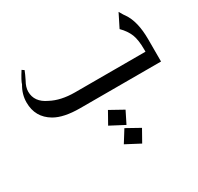

<svg xmlns="http://www.w3.org/2000/svg" viewBox="-127 -592 903 876"><g transform="rotate(-30 324.0 -154.0)"><path d="M648.4 -148.4H222.7Q136.7 -148.4 89.8 -175.8Q23.4 -214.8 23.4 -293Q23.4 -335.9 46.9 -375Q50.8 -390.6 78.1 -433.6L89.8 -425.8Q82 -406.2 70.3 -382.8Q54.7 -355.5 54.7 -332Q54.7 -277.3 113.3 -250Q164.1 -222.7 238.3 -222.7H609.4V-234.4Q609.4 -285.2 597.7 -314.5Q585.9 -343.8 558.6 -371.1L593.8 -441.4Q609.4 -414.1 613.3 -410.2Q648.4 -359.4 648.4 -265.6ZM398.4 -39.1 367.2 23.4 293 -15.6 328.1 -78.1ZM421.9 70.3 386.7 132.8 312.5 93.8 351.6 31.2Z"/></g></svg>

Font: 和音 by 宁静之雨，公众号njzyshare
Style: Regular
Weight: 400
Designer: Steve Matteson
Foundry: Ascender Corporation
Version: Version 6.00;June 8, 2018;FontCreator 11.0.0.2388 32-bit